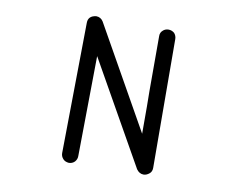

<svg xmlns="http://www.w3.org/2000/svg" viewBox="-79 -831 1158 937"><g transform="rotate(10 500.0 -363.0)"><path d="M317 1C328 1 338 -3 346 -11C353 -19 357 -28 357 -39L363 -536L651 -26C660 -13 672 -6 686 -6C696 -6 705 -10 714 -17C723 -24 727 -34 727 -46L724 -684C724 -695 720 -705 713 -713C705 -720 695 -724 684 -724C673 -724 663 -720 656 -713C648 -706 644 -697 644 -686V-410C645 -381 645 -312 645 -201L360 -707C352 -720 340 -727 325 -727C298 -724 285 -710 285 -687L277 -40C277 -29 281 -20 288 -12C295 -4 305 0 317 1Z"/></g></svg>

Font: linja lipamanka normal
Style: Regular
Weight: 400
Version: Version 1.000;February 20, 2023;FontCreator 14.0.0.2901 64-b